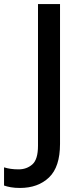

<svg xmlns="http://www.w3.org/2000/svg" viewBox="-98 -734 405 950"><path d="M1 196Q-25 196 -44.5 192.5Q-64 189 -78 184V94Q-62 99 -44.5 101.5Q-27 104 -6 104Q34 104 62 79.5Q90 55 90 -13V-714H199V-22Q199 92 144.5 144Q90 196 1 196Z"/></svg>

Font: Noto Sans Meetei Mayek Medium
Style: Regular
Weight: 500
Designer: Monotype Design Team and Neelakash Kshetrimayum
Foundry: Monotype Imaging Inc.
Version: Version 2.002; ttfautohint (v1.8.4.7-5d5b)